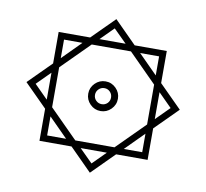

<svg xmlns="http://www.w3.org/2000/svg" viewBox="-92 -820 1155 1076"><g transform="rotate(10 486.0 -282.0)"><path d="M360.8 27.3H178.2V-155.3L49.3 -284.2L178.2 -413.1V-592.3H357.4L484.4 -719.2L610.8 -592.3H793.5V-409.7L922.4 -280.8L793.5 -151.9V27.3H614.3L487.3 154.3ZM410.2 -592.3H559.1L484.4 -666.5ZM756.3 -446.8V-555.2H648.4ZM215.3 -449.7 320.3 -555.2H215.3ZM215.3 -397.5V-170.4L375.5 -9.8H598.6L756.3 -167.5V-394.5L596.2 -555.2H373ZM401.4 -280.8Q401.4 -315.4 426.3 -340.3Q451.2 -365.2 485.8 -365.2Q520.5 -365.2 545.4 -340.3Q570.3 -315.4 570.3 -280.8Q570.3 -246.1 545.4 -221.2Q520.5 -196.3 485.8 -196.3Q451.2 -196.3 426.3 -221.2Q401.4 -246.1 401.4 -280.8ZM178.2 -360.4 101.6 -283.7 178.2 -207ZM793.5 -357.9V-204.6L870.1 -281.2ZM439.9 -280.8Q439.9 -261.7 453.4 -248.5Q466.8 -235.4 485.8 -235.4Q504.9 -235.4 518.1 -248.5Q531.2 -261.7 531.2 -280.8Q531.2 -299.8 518.1 -313.2Q504.9 -326.7 485.8 -326.7Q466.8 -326.7 453.4 -313.2Q439.9 -299.8 439.9 -280.8ZM215.3 -118.2V-9.8H323.2ZM651.4 -9.8H756.3V-115.2ZM561.5 27.3H412.6L487.3 101.6Z"/></g></svg>

Font: Vazir FD
Style: Bold-FD
Weight: 700
Designer: Saber Rastikerdar
Foundry: Saber Rastikerdar
Version: Version 30.1.0